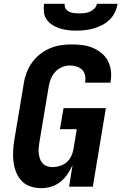

<svg xmlns="http://www.w3.org/2000/svg" viewBox="-20 -975 640 1003"><path d="M196 8Q166 8 139 -1Q112 -10 93.5 -29.5Q75 -49 64.5 -75Q54 -101 50.5 -129Q47 -157 48.5 -186.5Q50 -216 55 -245L104 -538Q108 -566 118.5 -594Q129 -622 146.5 -647Q164 -672 188 -691Q212 -710 239.5 -722Q267 -734 296 -738.5Q325 -743 353 -743Q382 -743 410 -739.5Q438 -736 462.5 -726Q487 -716 508.5 -699Q530 -682 542.5 -659Q555 -636 559 -608Q563 -580 558 -552L557 -543H425V-547Q428 -565 424 -582.5Q420 -600 408 -611.5Q396 -623 379 -628Q362 -633 344 -633Q324 -633 303 -624Q282 -615 267.5 -598.5Q253 -582 245 -561.5Q237 -541 234 -520L185 -227Q183 -213 182 -198.5Q181 -184 183 -170Q185 -156 189.5 -143.5Q194 -131 203.5 -121Q213 -111 226.5 -106.5Q240 -102 254 -102Q273 -102 292.5 -108Q312 -114 327.5 -127Q343 -140 352 -159Q361 -178 364 -197L381 -300H293L312 -410H533L465 0H341L359 -113Q348 -88 332.5 -65Q317 -42 295.5 -25Q274 -8 247.5 0Q221 8 196 8ZM379 -815Q357 -815 335 -817.5Q313 -820 292.5 -826.5Q272 -833 254.5 -844Q237 -855 224.5 -872Q212 -889 209.5 -911Q207 -933 210 -955H318Q316 -941 323 -930Q330 -919 341.5 -913.5Q353 -908 366.5 -906.5Q380 -905 394 -905Q408 -905 421.5 -906.5Q435 -908 448.5 -913.5Q462 -919 473 -930Q484 -941 486 -955H594Q591 -933 580.5 -911Q570 -889 552.5 -872Q535 -855 513.5 -844Q492 -833 469.5 -826.5Q447 -820 424 -817.5Q401 -815 379 -815Z"/></svg>

Font: Iosevka Extrabold Extended
Style: Italic
Weight: 800
Width: 7
Italic angle: -9°
Monospace: yes
Designer: Belleve Invis
Foundry: Belleve Invis
Version: Version 32.5.0; ttfautohint (v1.8.4)